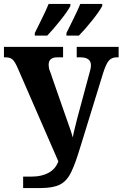

<svg xmlns="http://www.w3.org/2000/svg" viewBox="-20 -951 623 971"><path d="M97 0H186Q248 0 283 -17.5Q318 -35 340 -80.5Q362 -126 387 -210L502 -583Q517 -630 531.5 -645.5Q546 -661 569 -661H580V-714H368V-661H387Q440 -661 440 -620Q440 -607 434 -587.5Q428 -568 422 -543L370 -350Q363 -321 357.5 -299.5Q352 -278 348 -256Q340 -285 331 -309.5Q322 -334 310 -369L243 -561Q238 -578 232 -592.5Q226 -607 226 -623Q226 -661 269 -661H299V-714H0V-661H9Q33 -661 45 -648.5Q57 -636 69 -608L275 -135Q261 -96 225.5 -77Q190 -58 143 -58H97ZM316 -771H379Q408 -800 446 -847.5Q484 -895 497 -921V-931H386Q372 -897 352.5 -858Q333 -819 316 -784ZM156 -771H219Q247 -800 285 -847.5Q323 -895 336 -921V-931H226Q212 -897 192.5 -858Q173 -819 156 -784Z"/></svg>

Font: Noto Serif ExtraCondensed Extra
Style: Regular
Weight: 800
Width: 3
Designer: Monotype Design Team
Foundry: Monotype Imaging Inc.
Version: Version 1.002